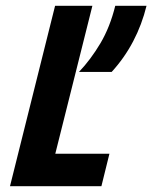

<svg xmlns="http://www.w3.org/2000/svg" viewBox="-20 -645 528 665"><path d="M14.6 0 170.8 -625H300L171.5 -112.5H359L331.2 0ZM253.5 -395.8Q294.4 -438.9 327.8 -495.1Q361.1 -551.4 379.2 -625H487.5Q471.5 -559.7 441.3 -502.1Q411.1 -444.4 366.7 -395.8Z"/></svg>

Font: Afacad
Style: Italic
Weight: 400
Italic angle: -14°
Designer: Kristian Moeller
Foundry: Dicotype
Version: Version 1.000